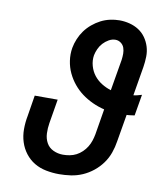

<svg xmlns="http://www.w3.org/2000/svg" viewBox="-84 -813 768 890"><g transform="rotate(10 300.0 -367.5)"><path d="M254 8Q223 8 192.5 2Q162 -4 137 -19Q112 -34 94 -57.5Q76 -81 67 -109.5Q58 -138 58 -169.5Q58 -201 64 -232L80 -331H188L169 -217Q165 -193 166 -168.5Q167 -144 178 -124Q189 -104 210.5 -94Q232 -84 256 -84Q272 -84 288 -87Q304 -90 318.5 -97.5Q333 -105 345.5 -117Q358 -129 366.5 -143Q375 -157 380 -172Q385 -187 388 -203L408 -324Q379 -331 352 -343.5Q325 -356 302 -373Q279 -390 260.5 -412.5Q242 -435 229.5 -461.5Q217 -488 212.5 -518.5Q208 -549 213 -579Q217 -601 226 -622.5Q235 -644 248.5 -662.5Q262 -681 280.5 -696.5Q299 -712 319.5 -722.5Q340 -733 362.5 -738Q385 -743 407 -743Q431 -743 454.5 -737Q478 -731 497.5 -718.5Q517 -706 530.5 -687Q544 -668 551 -645.5Q558 -623 557.5 -598.5Q557 -574 553 -549L530 -412Q540 -413 549.5 -415.5Q559 -418 569 -421L552 -321Q543 -320 533.5 -318.5Q524 -317 515 -317L493 -188Q489 -161 479.5 -134Q470 -107 453 -83.5Q436 -60 413 -41.5Q390 -23 363.5 -11.5Q337 0 309 4Q281 8 254 8ZM423 -417 448 -564Q450 -579 450 -593.5Q450 -608 445.5 -621Q441 -634 429.5 -642.5Q418 -651 404 -651Q388 -651 373 -642.5Q358 -634 346.5 -621.5Q335 -609 328 -593.5Q321 -578 318 -563Q314 -538 321 -513Q328 -488 343 -469Q358 -450 379 -437Q400 -424 423 -417Z"/></g></svg>

Font: Iosevka Curly Slab SmBdEx
Style: Italic
Weight: 600
Width: 7
Italic angle: -9°
Monospace: yes
Designer: Belleve Invis
Foundry: Belleve Invis
Version: Version 11.1.0; ttfautohint (v1.8.3)